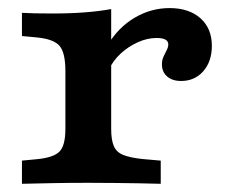

<svg xmlns="http://www.w3.org/2000/svg" viewBox="-20 -448 570 468"><path d="M195.2 -2.4Q146.7 -2.4 108.3 -1.6Q69.8 -0.8 33.5 0V-56.5L70.2 -60Q111.1 -64 125.2 -78.8Q139.4 -93.6 139.4 -133.6V-208.2H251V-133.6Q251 -106.8 257.5 -91.8Q264.1 -76.8 280.7 -70.2Q297.4 -63.6 327 -60.4L371.8 -56.5V0Q346 -0.8 318.6 -1.2Q291.2 -1.6 260.8 -2Q230.5 -2.4 195.2 -2.4ZM139.4 -208.2V-275Q139.4 -319.4 125.2 -336.1Q111.1 -352.7 70.2 -356.7L33.5 -360.2V-416.7Q48.7 -415.9 65.4 -415.5Q82.2 -415.1 108.8 -415.1Q151.4 -415.1 187.2 -417.9Q223.1 -420.7 251 -425.9V-416.7V-208.2ZM421.4 -250.6Q400.1 -250.6 387.4 -261.6Q374.7 -272.6 374.7 -291Q374.7 -301.8 378.7 -310.3Q382.6 -318.8 386.4 -326Q390.2 -333.3 390.2 -339.7Q390.2 -355.4 361.9 -355.4Q339.1 -355.4 316.3 -345.2Q293.4 -335 274.3 -317.6Q255.3 -300.1 245 -277.6L243.4 -339.7Q269 -381.8 308.7 -405.1Q348.4 -428.3 393.2 -428.3Q440.8 -428.3 468.6 -403.5Q496.4 -378.7 496.4 -336.3Q496.4 -298.4 475.6 -274.5Q454.8 -250.6 421.4 -250.6Z"/></svg>

Font: Playfair 5pt SemiExpanded Light
Style: Regular
Weight: 300
Width: 6
Designer: Claus Eggers Sørensen
Foundry: Claus Eggers Sørensen
Version: Version 2.203